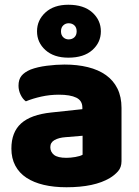

<svg xmlns="http://www.w3.org/2000/svg" viewBox="-20 -773 584 809"><path d="M260 -108Q277 -108 297.5 -111.5Q318 -115 328 -121V-201L256 -195Q228 -193 210 -183Q192 -173 192 -153Q192 -133 207.5 -120.5Q223 -108 260 -108ZM252 -501Q306 -501 350.5 -490Q395 -479 426.5 -456.5Q458 -434 475 -399.5Q492 -365 492 -318V-94Q492 -68 477.5 -51.5Q463 -35 443 -23Q378 16 260 16Q207 16 164.5 6Q122 -4 91.5 -24Q61 -44 44.5 -75Q28 -106 28 -147Q28 -216 69 -253Q110 -290 196 -299L327 -313V-320Q327 -349 301.5 -361.5Q276 -374 228 -374Q190 -374 154 -366Q118 -358 89 -346Q76 -355 67 -373.5Q58 -392 58 -412Q58 -438 70.5 -453.5Q83 -469 109 -480Q138 -491 177.5 -496Q217 -501 252 -501ZM136 -641Q136 -688 171.5 -720.5Q207 -753 268 -753Q333 -753 369 -720.5Q405 -688 405 -641Q405 -594 369 -562Q333 -530 268 -530Q207 -530 171.5 -562Q136 -594 136 -641ZM237 -641Q237 -625 246.5 -616Q256 -607 269 -607Q284 -607 293.5 -616Q303 -625 303 -641Q303 -657 293.5 -666Q284 -675 269 -675Q256 -675 246.5 -666Q237 -657 237 -641Z"/></svg>

Font: Baloo Bhaina
Style: Regular
Weight: 400
Designer: Manish Minz, Shuchita Grover and Ek Type
Foundry: Ek Type
Version: Version 1.443;PS 1.000;hotconv 16.6.51;makeotf.lib2.5.65220;